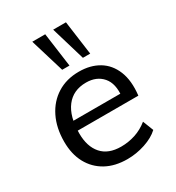

<svg xmlns="http://www.w3.org/2000/svg" viewBox="-186 -884 917 1003"><g transform="rotate(-30 272.5 -383.0)"><path d="M480 -58Q448 -28 395 -10.5Q342 7 288 7Q213 7 159 -23Q105 -53 75.5 -107.5Q46 -162 46 -237Q46 -320 77 -383Q108 -446 164 -481Q220 -516 295 -516Q364 -516 414 -486Q464 -456 488 -397Q512 -338 502 -252H126L129 -308H453L424 -288Q433 -366 397.5 -407Q362 -448 299 -448Q221 -448 178.5 -392.5Q136 -337 136 -235Q136 -156 175.5 -111Q215 -66 292 -66Q336 -66 377.5 -79.5Q419 -93 455 -122ZM350 -568 289 -773H366L394 -568ZM225 -568 163 -773H241L269 -568Z"/></g></svg>

Font: Muli Medium
Style: Italic
Weight: 500
Italic angle: -4.541°
Designer: Vernon Adams
Foundry: Vernon Adams
Version: Version 2.100; ttfautohint (v1.8.1.43-b0c9)